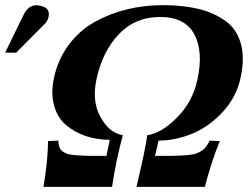

<svg xmlns="http://www.w3.org/2000/svg" viewBox="-20 -727 981 747"><path d="M156 -636 43 -522H0L72 -670Q97 -721 149 -701Q170 -693 170 -672Q170 -651 156 -636ZM916 -424Q900 -350 847.5 -292.5Q795 -235 729 -207.5Q663 -180 597 -180L583 -120Q584 -121 615.5 -120.5Q647 -120 686.5 -122Q726 -124 741 -129Q763 -137 774 -147.5Q785 -158 796 -180L835 -178Q802 -97 777 0Q778 0 763 0Q748 0 725 0Q702 0 673 0Q644 0 616 0Q588 0 564 0Q540 0 526 0H511Q546 -148 553 -201Q609 -209 669.5 -270.5Q730 -332 748 -417Q772 -526 736 -593.5Q700 -661 603 -661Q506 -661 442 -593.5Q378 -526 355 -417Q337 -332 371.5 -270.5Q406 -209 458 -201Q432 -107 416 0H149Q166 -98 167 -178L207 -180Q208 -158 214.5 -147.5Q221 -137 240 -129Q253 -124 291 -122Q329 -120 361.5 -120.5Q394 -121 394 -120L407 -183Q358 -183 314.5 -197.5Q271 -212 237.5 -240Q204 -268 190.5 -316Q177 -364 190 -424Q206 -498 248.5 -554Q291 -610 350 -642.5Q409 -675 475.5 -691Q542 -707 613 -707Q690 -707 749.5 -693Q809 -679 854.5 -647.5Q900 -616 916.5 -559Q933 -502 916 -424Z"/></svg>

Font: GFS Artemisia
Style: Bold Italic
Weight: 700
Italic angle: -12°
Designer: Designed by Takis Katsoulidis and George D. Matthiopoulos.
Foundry: Designed by Takis Katsoulidis and George D. Matthiopoulos.
Version: Version 1.0